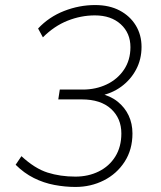

<svg xmlns="http://www.w3.org/2000/svg" viewBox="-20 -733 640 761"><path d="M279 8Q238 8 195.5 0Q153 -8 114 -27.5Q75 -47 42 -80L65 -114Q118 -65 168.5 -49Q219 -33 279 -33Q330 -33 371.5 -53.5Q413 -74 437 -112.5Q461 -151 461 -204Q461 -264 420 -301.5Q379 -339 304 -339H211L217 -378H308Q360 -378 403 -398.5Q446 -419 471.5 -457Q497 -495 497 -546Q497 -602 458.5 -637Q420 -672 356 -672Q301 -672 248 -651Q195 -630 150 -585L131 -620Q174 -666 234 -689.5Q294 -713 357 -713Q413 -713 454 -691.5Q495 -670 518 -632.5Q541 -595 541 -547Q541 -498 519.5 -457.5Q498 -417 460.5 -389.5Q423 -362 374 -353L375 -363Q418 -353 446.5 -330Q475 -307 490 -275Q505 -243 505 -204Q505 -140 474 -92Q443 -44 391.5 -18Q340 8 279 8Z"/></svg>

Font: Nunito Sans 12pt ExtraLight
Style: Italic
Weight: 200
Italic angle: -9°
Designer: Vernon Adams
Foundry: Vernon Adams
Version: Version 3.101;gftools[0.9.27]